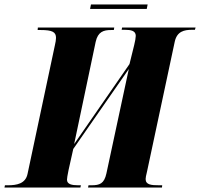

<svg xmlns="http://www.w3.org/2000/svg" viewBox="-54 -837 893 857"><path d="M348 -797H601L605 -817H352ZM-34 0H305L307 -10H295C268 -10 245 -14 245 -35C245 -41 247 -53 252 -78L273 -172L521 -529L421 -63C411 -17 391 -10 354 -10H341L339 0H669L670 -10H657C621 -10 596 -12 596 -38C596 -45 598 -53 602 -70L726 -651C736 -697 768 -704 803 -704H816L819 -714H491L489 -704H503C530 -704 552 -700 552 -677C552 -670 549 -651 545 -636L524 -551L277 -194L373 -650C383 -696 409 -703 442 -703H454L456 -714H115L114 -703H127C180 -703 196 -694 196 -668C196 -659 194 -648 191 -635L69 -61C60 -17 21 -10 -19 -10H-32Z"/></svg>

Font: Noto Serif Display Condensed Black
Style: Italic
Weight: 900
Width: 3
Italic angle: -12°
Designer: Monotype Design Team
Foundry: Monotype Imaging Inc.
Version: Version 2.009